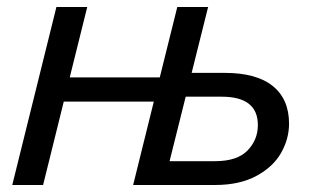

<svg xmlns="http://www.w3.org/2000/svg" viewBox="-20 -528 905 548"><path d="M621 -320Q712 -320 758.5 -282.5Q805 -245 805 -175Q805 -132 782.5 -92Q760 -52 712 -26Q664 0 594 0H360L419 -238H162L103 0H15L141 -508H229L179 -307H436L486 -508H574L527 -320ZM464 -68H594Q657 -68 686.5 -98.5Q716 -129 716 -171Q716 -252 613 -252H510Z"/></svg>

Font: CST
Style: Italic
Weight: 400
Italic angle: -14°
Version: Version 1.00